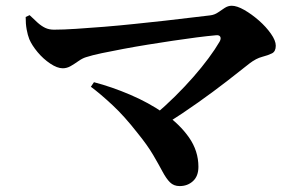

<svg xmlns="http://www.w3.org/2000/svg" viewBox="-20 -671 1040 658"><path d="M68 -612.8 81.5 -619.1Q96.6 -604.5 109.2 -593.1Q121.9 -581.8 135 -575.5Q148.1 -569.3 165.1 -569.3Q196.6 -569.3 240.9 -572.2Q285.3 -575.1 336.7 -579.2Q388.1 -583.4 441.5 -589Q494.9 -594.5 544.4 -600Q593.9 -605.6 634.6 -610.6Q675.2 -615.6 700 -618.3Q715 -620 727 -628.3Q738.9 -636.5 750.2 -643.9Q761.6 -651.3 774.2 -651.3Q791.9 -651.3 817.2 -636.9Q842.5 -622.4 867.3 -600.7Q892 -579 908.5 -555.4Q925.1 -531.9 925.1 -514.4Q925.1 -494.6 912 -488.1Q898.8 -481.5 878.4 -476.2Q857.9 -470.9 835.7 -454Q802.2 -427.2 757.7 -392.8Q713.3 -358.4 659.8 -320.4Q606.4 -282.4 545.7 -244.1L509 -275.9Q546 -307.3 579.7 -340.6Q613.4 -373.9 642.4 -407Q671.5 -440.2 694.5 -471.3Q717.6 -502.4 732.6 -528.3Q738.3 -538.5 734.9 -545Q731.4 -551.6 719.5 -550.1Q691.1 -547.6 653.1 -542.7Q615.1 -537.7 572.4 -531.4Q529.7 -525 486.4 -518Q443.2 -511 402.8 -503.4Q362.4 -495.8 329.2 -488.9Q296 -481.9 274.7 -475Q262.2 -471.1 248.9 -461.7Q235.7 -452.3 222.4 -444.6Q209.2 -437 195.1 -437Q176.2 -437 152.2 -453.1Q128.2 -469.1 108.7 -492.5Q89.3 -515.8 80.4 -536.8Q74.9 -550.6 71.4 -569.9Q67.8 -589.1 68 -612.8ZM302 -389.3Q362.9 -373.4 426.1 -346.4Q489.3 -319.5 542.4 -282.7Q595.5 -245.9 627.8 -199.8Q660 -153.6 660 -99.4Q660 -67.5 641.5 -50.4Q622.9 -33.3 595.7 -33.3Q575.5 -33.3 562.6 -46.1Q549.8 -58.8 537 -82.8Q524.3 -106.8 504.8 -140.1Q485.3 -173.4 451.2 -215.3Q406.4 -272.8 365.3 -311Q324.2 -349.3 291.4 -373.7Z"/></svg>

Font: Noto Serif JP
Style: Regular
Weight: 200
Designer: Ryoko NISHIZUKA 西塚涼子 (kana & ideographs); Frank Grießhammer (Latin, Greek & Cyrillic); Wenlong ZHANG 张文龙 (bopomofo); San
Foundry: Adobe
Version: Version 2.001;hotconv 1.1.0;makeotfexe 2.6.0